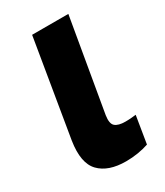

<svg xmlns="http://www.w3.org/2000/svg" viewBox="-146 -609 581 677"><g transform="rotate(-30 144.5 -270.0)"><path d="M99.1 -545.9H246.6L182.1 -170.4Q177.2 -138.2 189.9 -127.2Q202.6 -116.2 231 -116.2Q244.6 -116.2 255.1 -117.2Q265.6 -118.2 274.4 -119.1L256.3 -8.3Q236.3 -1.5 212.6 2.4Q189 6.3 163.6 6.3Q91.8 6.3 56.2 -30.5Q20.5 -67.4 33.7 -152.8Z"/></g></svg>

Font: Inter Tight
Style: Bold Italic
Weight: 700
Italic angle: -9.39999°
Designer: Rasmus Andersson
Foundry: rsms
Version: Version 3.004